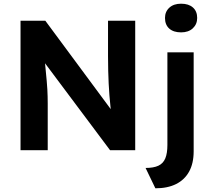

<svg xmlns="http://www.w3.org/2000/svg" viewBox="-20 -812 1142 1038"><path d="M91 0V-700H225L612 -177H584Q580 -208 577 -237.5Q574 -267 571.5 -297.5Q569 -328 567.5 -360.5Q566 -393 565 -429.5Q564 -466 564 -509V-700H711V0H575L180 -528L218 -527Q223 -475 226.5 -438.5Q230 -402 232.5 -375Q235 -348 236 -328Q237 -308 237.5 -290Q238 -272 238 -252V0ZM767 96Q810 96 836 84Q862 72 873.5 44.5Q885 17 885 -28V-529H1027V6Q1027 71 1002.5 115.5Q978 160 932 183Q886 206 820 206ZM872 -715Q872 -749 895.5 -770.5Q919 -792 959 -792Q1000 -792 1023 -771.5Q1046 -751 1046 -715Q1046 -681 1022.5 -659Q999 -637 959 -637Q918 -637 895 -657.5Q872 -678 872 -715Z"/></svg>

Font: Mach SemiBold
Style: Regular
Weight: 600
Version: Version 1.002